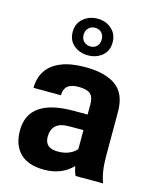

<svg xmlns="http://www.w3.org/2000/svg" viewBox="-119 -868 774 959"><g transform="rotate(15 268.5 -389.0)"><path d="M266 -598Q222.5 -598 192.2 -623.2Q162 -648.5 162 -692Q162 -735 192.2 -761.2Q222.5 -787.5 266 -787.5Q309.5 -787.5 339 -761Q368.5 -734.5 368.5 -692Q368.5 -648 338.5 -623Q308.5 -598 266 -598ZM266 -644Q286.5 -644 299.2 -657.2Q312 -670.5 312 -692Q312 -714 299.2 -727.2Q286.5 -740.5 266 -740.5Q246 -740.5 232.2 -727.2Q218.5 -714 218.5 -692Q218.5 -669.5 232.5 -656.8Q246.5 -644 266 -644ZM202 10.5Q118.5 10.5 76.8 -31.2Q35 -73 35 -148.5Q35 -312 269 -312H341V-366Q341 -403 323.2 -418.5Q305.5 -434 261 -434Q187.5 -434 187.5 -371.5V-370.5L45.5 -371Q45.5 -421.5 69.8 -459Q94 -496.5 144 -517.2Q194 -538 270.5 -538Q372.5 -538 428.2 -497.8Q484 -457.5 484 -365V-135Q484 -51.5 505 0H362.5Q353 -20.5 347.5 -47.5Q292 10.5 202 10.5ZM244.5 -95Q278.5 -95 302.8 -105.8Q327 -116.5 341 -133.5V-231.5H269Q220 -231.5 198.5 -211.2Q177 -191 177 -153.5Q177 -95.5 242.5 -95Z"/></g></svg>

Font: Roberto Sans
Style: Bold
Weight: 700
Designer: Google (font) & Cristiano Sobral (main changes)
Version: Version 1.000;October 12, 2021;FontCreator 14.0.0.2814 64-bi